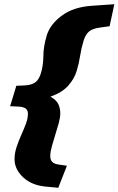

<svg xmlns="http://www.w3.org/2000/svg" viewBox="-20 -767 562 911"><path d="M28 -263 57.5 -360 93.5 -361.5Q129 -363 146.8 -375.8Q164.5 -388.5 174 -419Q185.5 -456.5 185.8 -501.5Q186 -546.5 202 -599.5Q218 -651.5 272.8 -692.5Q327.5 -733.5 415 -739.5L522.5 -747L500 -642.5L453 -636Q419.5 -631.5 402.8 -617.8Q386 -604 376.5 -573.5Q365.5 -537.5 360 -501.2Q354.5 -465 343.5 -429.5Q332 -392 303 -359.8Q274 -327.5 219.5 -308.5Q247.5 -292.5 256.8 -272.8Q266 -253 266 -229.5Q266 -209.5 258.8 -182.8Q251.5 -156 242.2 -127.2Q233 -98.5 225.8 -72Q218.5 -45.5 218.5 -26Q218.5 8 254.5 13L297.5 19.5L256.5 124L194 118Q129 111.5 89 73.5Q49 35.5 49 -11.5Q49 -40 58.5 -69Q68 -98 80.8 -126.2Q93.5 -154.5 103 -180Q112.5 -205.5 112.5 -227Q112.5 -244.5 101.2 -252.5Q90 -260.5 63 -261.5Z"/></svg>

Font: Newsreader 6pt ExtraBold
Style: Italic
Weight: 800
Italic angle: -17°
Designer: Hugues Gentile
Foundry: Production Type
Version: Version 1.003; ttfautohint (v1.8.3)